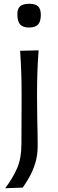

<svg xmlns="http://www.w3.org/2000/svg" viewBox="-20 -790 308 1015"><path d="M7.3 205.1Q46.4 153.8 69.8 100.8Q93.3 47.9 93.3 -31.7L94.2 -282.7Q94.2 -352.5 92.3 -408.2Q90.3 -463.9 86.4 -521.5L184.1 -523.9Q179.7 -465.3 177.7 -409.2Q175.8 -353 175.8 -282.7Q175.8 -219.2 176.8 -173.1Q177.7 -127 178.5 -90.6Q179.2 -54.2 179.2 -19.5Q179.2 31.2 166.3 72.8Q153.3 114.3 135 146.5Q116.7 178.7 100.1 201.7ZM133.3 -644.5Q100.6 -644.5 86.2 -660.9Q71.8 -677.2 71.8 -716.3Q71.8 -744.1 86.7 -757.1Q101.6 -770 134.8 -770Q167.5 -770 181.6 -756.1Q195.8 -742.2 195.8 -711.9Q195.8 -676.3 181.2 -660.4Q166.5 -644.5 133.3 -644.5Z"/></svg>

Font: Pinar DS2-Regular
Style: Regular
Weight: 400
Designer: Amin Abedi
Version: Version 2.000